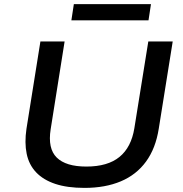

<svg xmlns="http://www.w3.org/2000/svg" viewBox="-20 -907 893 936"><path d="M392 9Q308 9 249.5 -10.5Q191 -30 156 -67Q121 -104 110 -157.5Q99 -211 109 -279L177 -705H295L227 -277Q212 -183 256.5 -139Q301 -95 401 -95Q505 -95 562.5 -142Q620 -189 635 -282L703 -705H822L754 -280Q739 -184 692 -119.5Q645 -55 569 -23Q493 9 392 9ZM328 -808 340 -887H716L704 -808Z"/></svg>

Font: Nunito Sans 7pt SemiExpanded SemiBold
Style: Italic
Weight: 600
Width: 6
Italic angle: -9°
Designer: Vernon Adams
Foundry: Vernon Adams
Version: Version 3.101;gftools[0.9.27]